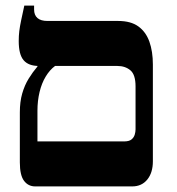

<svg xmlns="http://www.w3.org/2000/svg" viewBox="-20 -667 632 687"><path d="M106 0Q81 0 66 -20Q51 -40 51 -86V-265Q51 -303 59.5 -332.5Q68 -362 82.5 -385.5Q97 -409 114 -429V-470H177V-431Q158 -417 143.5 -393Q129 -369 121.5 -337.5Q114 -306 114 -271V-161H424Q442 -161 450.5 -168Q459 -175 462 -185Q465 -195 465 -204V-358Q465 -400 446.5 -415.5Q428 -431 400 -431H119Q82 -431 64.5 -451.5Q47 -472 47 -520Q47 -539 49 -555.5Q51 -572 55.5 -593.5Q60 -615 67 -647H102V-633Q102 -613 114 -602.5Q126 -592 150 -592H403Q448 -592 475 -572.5Q502 -553 514.5 -518Q527 -483 527 -436V-90Q527 -49 507 -24.5Q487 0 453 0Z"/></svg>

Font: Noto Serif Hebrew
Style: Bold
Weight: 700
Version: Version 2.003